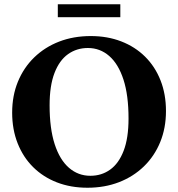

<svg xmlns="http://www.w3.org/2000/svg" viewBox="-20 -867 835 900"><path d="M405.5 -698Q483.5 -698 548.2 -673Q613 -648 660 -601.5Q707 -555 732.5 -490.2Q758 -425.5 758 -346.5Q758 -267 731 -201Q704 -135 654.5 -87Q605 -39 537.8 -13Q470.5 13 390 13Q311.5 13 247 -12Q182.5 -37 135.5 -83.5Q88.5 -130 62.8 -195Q37 -260 37 -339Q37 -418.5 64 -484.2Q91 -550 140.5 -598Q190 -646 257.2 -672Q324.5 -698 405.5 -698ZM403.5 -43Q456 -43 496.2 -71.8Q536.5 -100.5 559.5 -160Q582.5 -219.5 582.5 -311.5Q582.5 -420.5 558.8 -493.8Q535 -567 492 -604.5Q449 -642 392 -642Q339.5 -642 299 -613.2Q258.5 -584.5 235.5 -525Q212.5 -465.5 212.5 -373.5Q212.5 -265 236.2 -191.5Q260 -118 303.2 -80.5Q346.5 -43 403.5 -43ZM251 -786.5V-847H544V-786.5Z"/></svg>

Font: Newsreader 36pt
Style: Bold
Weight: 700
Designer: Hugues Gentile
Foundry: Production Type
Version: Version 1.003